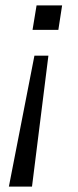

<svg xmlns="http://www.w3.org/2000/svg" viewBox="-20 -514 289 714"><path d="M13 180 108 -307H160L99 180ZM101 -403 116 -494H211L197 -403Z"/></svg>

Font: Nunito Sans 7pt Light
Style: Italic
Weight: 300
Italic angle: -9°
Designer: Vernon Adams
Foundry: Vernon Adams
Version: Version 3.101;gftools[0.9.27]